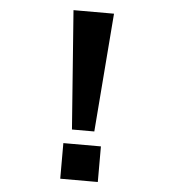

<svg xmlns="http://www.w3.org/2000/svg" viewBox="-50 -733 701 779"><g transform="rotate(5 300.0 -343.0)"><path d="M254 -203 218 -686H383L345 -203ZM224 0V-145H377V0Z"/></g></svg>

Font: Chivo Mono SemiBold
Style: Regular
Weight: 600
Monospace: yes
Designer: Hector Gatti
Foundry: Omnibus-Type
Version: Version 1.008